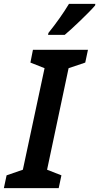

<svg xmlns="http://www.w3.org/2000/svg" viewBox="-63 -971 512 991"><path d="M187 -801 185 -791H271C304 -818 399 -908 428 -943L429 -951H293C264 -903 228 -852 187 -801ZM-43 0H240L254 -66L180 -95L291 -619L377 -648L391 -714H107L94 -648L167 -619L55 -95L-29 -66Z"/></svg>

Font: Noto Sans ExtraCondensed
Style: Bold Italic
Weight: 700
Width: 2
Italic angle: -12°
Designer: Monotype Design Team
Foundry: Monotype Imaging Inc.
Version: Version 2.013